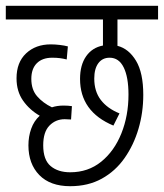

<svg xmlns="http://www.w3.org/2000/svg" viewBox="-20 -642 565 662"><path d="M222 -48Q284 -48 329 -84.5Q374 -121 398.5 -182Q423 -243 423 -316Q423 -376 406.5 -409.5Q390 -443 358 -443Q333 -443 319 -424Q305 -405 305 -371Q305 -327 327.5 -297.5Q350 -268 392 -251L371 -209Q256 -257 256 -370Q256 -418 277 -448Q298 -478 335 -485V-575H0V-622H525V-575H385V-484Q424 -474 449 -432.5Q474 -391 474 -315Q474 -254 457.5 -198Q441 -142 409.5 -97Q378 -52 331 -26Q284 0 222 0Q153 0 115.5 -38.5Q78 -77 78 -141Q78 -171 87.5 -198Q97 -225 117 -243Q82 -263 59.5 -295Q37 -327 37 -372Q37 -427 70 -458Q103 -489 155 -489Q170 -489 186.5 -487Q203 -485 214 -482L210 -437Q198 -440 186.5 -441.5Q175 -443 160 -443Q126 -443 107 -424Q88 -405 88 -370Q88 -333 108 -310Q128 -287 159 -272Q177 -278 199 -278Q215 -278 228 -276L225 -230Q220 -230 214 -230.5Q208 -231 203 -231Q172 -231 150.5 -209Q129 -187 129 -141Q129 -91 154.5 -69.5Q180 -48 222 -48Z"/></svg>

Font: Noto Sans ExtraCondensed Light
Style: Regular
Weight: 300
Width: 2
Designer: Monotype Design Team
Foundry: Monotype Imaging Inc.
Version: Version 2.013; ttfautohint (v1.8.4.7-5d5b)